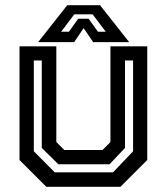

<svg xmlns="http://www.w3.org/2000/svg" viewBox="-20 -718 641 738"><path d="M158 0 55 -103V-540H196.5V-172L227 -141.5H374L404.5 -172V-540H546V-103L443 0ZM190.5 -55.5H414.5L491.5 -136.5V-485.5H460.5V-149.5L401 -86.5H204.5L140.5 -149.5V-485.5H110V-136.5ZM238.5 -698H364.5L476.5 -556H338L301.5 -610L265 -556H126.5ZM265.5 -663 215 -596H245L280.5 -646H320.5L356.5 -596H386.5L336 -663Z"/></svg>

Font: Tourney Thin SemiBold
Style: Regular
Weight: 600
Version: Version 1.015